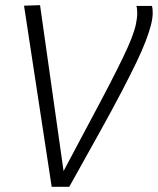

<svg xmlns="http://www.w3.org/2000/svg" viewBox="-20 -723 611 743"><path d="M248 0H180L73 -701L135 -703L226 -61Q283 -169 327 -251Q371 -333 402.5 -394Q434 -455 455.5 -499.5Q477 -544 489 -575Q501 -606 506 -629.5Q511 -653 511 -673Q511 -679 510.5 -685.5Q510 -692 508 -700H568Q570 -693 570.5 -685Q571 -677 571 -670Q570 -648 563.5 -623.5Q557 -599 544 -564.5Q531 -530 508 -482Q485 -434 450 -367Q415 -300 365 -210Q315 -120 248 0Z"/></svg>

Font: Georama ExtraCondensed Thin Light
Style: Italic
Weight: 300
Italic angle: -9°
Version: Version 1.001